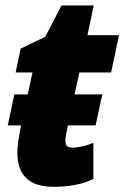

<svg xmlns="http://www.w3.org/2000/svg" viewBox="-20 -684 462 713"><path d="M179.2 9.8Q110.4 9.8 77.4 -22.5Q44.4 -54.7 44.4 -117.7Q44.4 -133.8 46.9 -152.8Q49.3 -171.9 53.7 -193.8L58.1 -218.3H8.8L33.2 -333.5H83L100.6 -415H38.1L56.6 -503.4L147.9 -547.4L208.5 -663.6H328.1L304.7 -553.2H421.9L392.6 -415H274.9L256.8 -333.5H359.9L335 -218.3H231.9L228 -196.8Q226.1 -186 224.4 -177.2Q222.7 -168.5 222.7 -161.6Q222.7 -146 230 -140.9Q237.3 -135.7 251.5 -135.7Q262.7 -135.7 283.9 -140.1Q305.2 -144.5 326.7 -153.8V-19.5Q297.4 -4.4 258.5 2.7Q219.7 9.8 179.2 9.8Z"/></svg>

Font: Open Sans SemiCondensed ExtraBold
Style: Italic
Weight: 800
Width: 4
Italic angle: -12°
Designer: Monotype Design Team
Foundry: Monotype Imaging Inc.
Version: Version 3.003